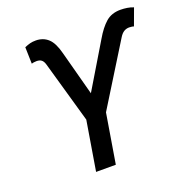

<svg xmlns="http://www.w3.org/2000/svg" viewBox="-131 -860 958 982"><g transform="rotate(-20 348.5 -368.5)"><path d="M227.1 0 271.5 -268.6 176.3 -603Q170.9 -621.6 160.9 -629.2Q150.9 -636.7 134.3 -636.7Q127.4 -636.7 119.1 -635.5Q110.8 -634.3 107.4 -632.8L105 -723.1Q122.6 -730.5 135.7 -733.9Q148.9 -737.3 167.5 -737.3Q207 -736.8 233.6 -712.4Q260.3 -688 275.4 -628.4L339.8 -387.2L485.8 -630.4Q515.6 -681.6 547.1 -709.2Q578.6 -736.8 627 -736.8Q645 -736.8 663.6 -733.9Q682.1 -731 697.3 -724.6L663.6 -632.8Q661.1 -634.3 653.3 -635.5Q645.5 -636.7 638.7 -636.7Q622.6 -636.7 609.6 -628.7Q596.7 -620.6 585.9 -603L378.9 -269L334.5 0Z"/></g></svg>

Font: Inter 28pt Medium
Style: Italic
Weight: 500
Italic angle: -9.3988°
Designer: Rasmus Andersson
Foundry: rsms
Version: Version 4.001;git-66647c0bb